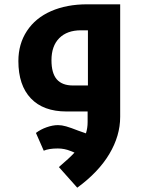

<svg xmlns="http://www.w3.org/2000/svg" viewBox="-20 -515 660 887"><path d="M535.2 24.9Q535.2 112.3 485.1 196.3Q435.1 280.3 336.9 352.1L252 256.8Q301.8 214.4 324.2 189.9L306.2 182.6Q277.8 170.9 247.1 170.9Q205.6 170.9 182.1 181.2L146 99.1Q168 82.5 195.8 72.8Q223.6 63 248 63Q265.1 63 285.6 68.8Q306.2 74.7 342.3 88.9L377 101.1Q384.8 76.7 384.8 48.8V0H287.1Q180.2 0 122.6 -60.5Q64.9 -121.1 64.9 -232.9Q64.9 -312 104.5 -372.1Q144 -432.1 216.1 -463.6Q288.1 -495.1 382.8 -495.1H535.2ZM386.2 -120.1V-375H354Q290 -375 253.9 -338.9Q217.8 -302.7 217.8 -236.8Q217.8 -176.8 242.4 -148.4Q267.1 -120.1 316.9 -120.1Z"/></svg>

Font: Droid Arabic Kufi
Style: Bold
Weight: 700
Designer: Pascal Zoghbi
Foundry: Irfont.ir
Version: Version 1.00 February 28, 2013, initial release